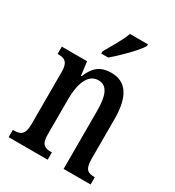

<svg xmlns="http://www.w3.org/2000/svg" viewBox="-184 -873 891 980"><g transform="rotate(30 262.0 -383.0)"><path d="M215 -619V-606H256C306 -648 378 -721 398 -756V-766H292C276 -721 242 -668 215 -619ZM19 0H249V-43H244C209 -43 185 -51 185 -110V-319C185 -402 206 -481 272 -481C325 -481 343 -429 343 -344V0H502V-43H498C463 -43 441 -52 441 -115V-350C441 -487 394 -547 310 -547C249 -547 212 -521 186 -456H182L172 -536H23V-493H27C62 -493 87 -484 87 -425V-115C87 -52 61 -43 25 -43H19Z"/></g></svg>

Font: Noto Serif Tamil ExtraCondensed Medium
Style: Italic
Weight: 500
Width: 2
Italic angle: -12°
Designer: Indian Type Foundry, Tom Grace, and the Monotype Design Team
Foundry: Monotype Imaging Inc.
Version: Version 2.003